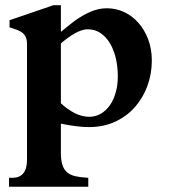

<svg xmlns="http://www.w3.org/2000/svg" viewBox="-20 -476 646 736"><path d="M213.4 -80.1Q237.8 -57.1 265.9 -42.7Q293.9 -28.3 321.8 -28.3Q346.7 -28.3 367.2 -40.5Q387.7 -52.7 401.9 -73.5Q416 -94.2 423.8 -122.3Q431.6 -150.4 431.6 -182.6Q431.6 -221.2 423.6 -254.2Q415.5 -287.1 400.6 -311.5Q385.7 -335.9 364.3 -349.9Q342.8 -363.8 315.9 -363.8Q295.9 -363.8 269.3 -349.4Q242.7 -335 213.4 -309.6ZM213.4 109.9Q213.4 138.2 219.2 156.2Q225.1 174.3 237.5 184.8Q250 195.3 270 199.7Q290 204.1 318.4 205.6V239.7H14.6V205.6H26.9Q83.5 205.6 83.5 136.7V-307.1Q83.5 -322.8 79.1 -333Q74.7 -343.3 66.2 -350.1Q57.6 -356.9 45.2 -361.6Q32.7 -366.2 16.6 -371.1V-398.4Q20.5 -399.9 33.4 -404.3Q46.4 -408.7 63.7 -414.6Q81.1 -420.4 100.6 -427.2Q120.1 -434.1 137.5 -439.9Q154.8 -445.8 167.7 -450.2Q180.7 -454.6 184.6 -456.1H213.4V-354Q234.4 -370.6 248 -381.8Q261.7 -393.1 268.1 -397.5Q298.8 -418.9 328.6 -431.6Q358.4 -444.3 389.6 -444.3Q424.8 -444.3 456.1 -429.7Q487.3 -415 510.7 -388.4Q534.2 -361.8 548.1 -325Q562 -288.1 562 -243.7Q562 -193.8 545.4 -147.7Q528.8 -101.6 497.8 -66.2Q466.8 -30.8 422.1 -9.8Q377.4 11.2 320.8 11.2Q299.3 11.2 271.7 7.8Q244.1 4.4 213.4 -2Z"/></svg>

Font: XB Niloofar
Style: Bold
Weight: 700
Designer: Behnam
Foundry: Irmug
Version: Version 7.201 2008